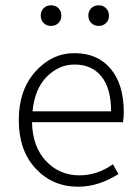

<svg xmlns="http://www.w3.org/2000/svg" viewBox="-20 -694 525 726"><path d="M201 -607Q190 -596 173 -596Q156 -596 145 -607Q134 -618 134 -635Q134 -652 145 -663Q156 -674 173 -674Q190 -674 201 -663Q212 -652 212 -635Q212 -618 201 -607ZM381 -607Q370 -596 353 -596Q336 -596 325 -607Q314 -618 314 -635Q314 -652 325 -663Q336 -674 353 -674Q370 -674 381 -663Q392 -652 392 -635Q392 -618 381 -607ZM448 -270Q448 -250 445 -232H101Q103 -139 154 -85Q205 -31 280 -31Q348 -31 407 -73L428 -36Q353 12 275 12Q179 12 115 -56.5Q51 -125 51 -240Q51 -353 113.5 -423Q176 -493 262 -493Q349 -493 398.5 -434Q448 -375 448 -270ZM103 -273H400Q400 -360 363.5 -405Q327 -450 262 -450Q203 -450 157 -404Q111 -358 103 -273Z"/></svg>

Font: Assistant Light
Style: Regular
Weight: 300
Designer: Hebrew By Ben Nathan, Latin by Paul Hunt
Version: Version 2.001;PS 002.001;hotconv 1.0.88;makeotf.lib2.5.64775